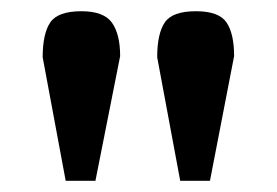

<svg xmlns="http://www.w3.org/2000/svg" viewBox="-20 -735 494 342"><path d="M56 -633Q56 -675 69.5 -695Q83 -715 125 -715Q165 -715 179.5 -694.5Q194 -674 194 -635L150 -413H97ZM260 -633Q260 -675 273.5 -695Q287 -715 329 -715Q370 -715 383.5 -695Q397 -675 397 -635L354 -413H301Z"/></svg>

Font: Taviraj SemiBold
Style: Regular
Weight: 600
Designer: Katatrad Team
Foundry: CadsonDemak
Version: Version 1.001